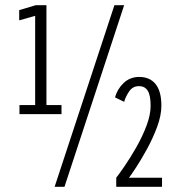

<svg xmlns="http://www.w3.org/2000/svg" viewBox="-20 -720 690 740"><path d="M55 -280V-315H115.5V-659L54 -641.5V-681L118 -700H159V-315H217V-280ZM190.5 0 421 -700H458.5L228.5 0ZM428 0V-35Q439.5 -49.5 461.2 -81.2Q483 -113 506 -153.5Q529 -194 544.8 -235.8Q560.5 -277.5 560.5 -312.5Q560.5 -352.5 549.5 -370.2Q538.5 -388 515.5 -388Q491.5 -388 477.8 -367.8Q464 -347.5 458.5 -327.5L423.5 -344.5Q431.5 -376 456.2 -399.8Q481 -423.5 516.5 -423.5Q557.5 -423.5 579.8 -395.8Q602 -368 602 -312.5Q602 -275.5 585.8 -231.5Q569.5 -187.5 546.8 -146Q524 -104.5 504.2 -74.2Q484.5 -44 477 -35H604.5V0Z"/></svg>

Font: Trispace Condensed ExtraLight
Style: Regular
Weight: 200
Width: 3
Designer: Tyler Finck
Foundry: Etcetera Type Company
Version: Version 1.210; ttfautohint (v1.8.3)